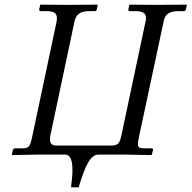

<svg xmlns="http://www.w3.org/2000/svg" viewBox="-20 -666 825 827"><path d="M685 -574C690 -602 707 -618 747 -618H772C776 -618 780 -621 781 -626L785 -645L784 -646C784 -646 693 -645 659 -645C622 -645 539 -646 539 -646L537 -645L533 -626C531 -621 535 -618 539 -618H564C596 -618 609 -609 609 -588C609 -584 608 -579 607 -574L503 -83C496 -49 488 -39 459 -39H223C202 -39 195 -50 195 -66C195 -71 196 -77 197 -83L301 -574C307 -602 324 -618 363 -618H388C393 -618 396 -621 397 -626L401 -645L400 -646C400 -646 310 -645 276 -645C238 -645 155 -646 155 -646L153 -645L149 -626C148 -621 151 -618 155 -618H181C212 -618 225 -609 225 -588C225 -584 225 -579 224 -574L117 -69C108 -31 102 -27 72 -27H44C39 -27 36 -23 35 -18L31 0L32 2L143 0H261C281 0 292 20 292 66C292 86 290 110 286 141H319C348 41 372 0 404 0H526C537 0 632 2 632 2L634 0L639 -20C640 -24 637 -27 634 -27H604C582 -27 574 -30 574 -45C574 -51 575 -59 577 -69Z"/></svg>

Font: Libertinus Serif
Style: Italic
Weight: 400
Italic angle: -12°
Designer: Philipp H. Poll, Khaled Hosny
Foundry: Caleb Maclennan
Version: Version 7.050;RELEASE